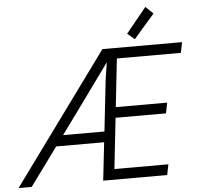

<svg xmlns="http://www.w3.org/2000/svg" viewBox="-107 -992 1085 1054"><g transform="rotate(-5 435.0 -465.0)"><path d="M477.5 -719.7H916.5L904.8 -661.6H552.2L522.9 -396H806.2L794.4 -337.9H516.6L485.8 -58.1H783.2L771.5 0H418.9L442.4 -209.5H178.2L24.9 0H-47.4ZM620.1 -792 732.4 -929.7 773.9 -890.1 659.7 -758.3ZM449.2 -268.1 481.4 -557.1 495.1 -644H494.1L320.3 -403.8L221.2 -268.1Z"/></g></svg>

Font: Reddit Sans Chocolate Light
Style: Italic
Weight: 300
Italic angle: -11.25°
Designer: Stephen Hutchings
Version: Version 1.013